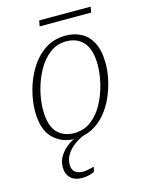

<svg xmlns="http://www.w3.org/2000/svg" viewBox="-131 -741 790 1045"><g transform="rotate(-15 264.5 -218.5)"><path d="M217 10Q142 10 93.5 -39Q45 -88 45 -191Q45 -246 61.5 -308Q78 -370 111 -424Q144 -478 194 -512Q244 -546 313 -546Q360 -546 399 -525.5Q438 -505 461 -460Q484 -415 484 -342Q484 -300 473.5 -252Q463 -204 442.5 -157.5Q422 -111 390 -73Q358 -35 315 -12.5Q272 10 217 10ZM221 -21Q276 -21 317.5 -52.5Q359 -84 386 -134.5Q413 -185 426.5 -241.5Q440 -298 440 -347Q440 -433 404.5 -474Q369 -515 308 -515Q254 -515 213.5 -484Q173 -453 145.5 -403Q118 -353 103.5 -296Q89 -239 89 -188Q89 -98 125.5 -59.5Q162 -21 221 -21ZM201 226Q158 226 135 203.5Q112 181 112 143Q112 107 130.5 78.5Q149 50 176.5 30Q204 10 233 0H279Q248 10 219 30Q190 50 171 77.5Q152 105 152 137Q152 169 170 181.5Q188 194 213 194Q227 194 240.5 191Q254 188 276 183L269 211Q252 218 235.5 222Q219 226 201 226ZM189 -631 195 -663H485L479 -631Z"/></g></svg>

Font: Noto Serif ExtraLight
Style: Italic
Weight: 200
Italic angle: -12°
Designer: Monotype Design Team
Foundry: Monotype Imaging Inc.
Version: Version 2.014; ttfautohint (v1.8.4.7-5d5b)